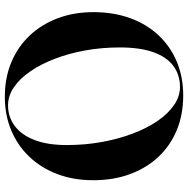

<svg xmlns="http://www.w3.org/2000/svg" viewBox="-12 -738 760 775"><g transform="rotate(-90 367.5 -350.0)"><path d="M365 -710Q441.5 -710 504.2 -683.8Q567 -657.5 612.2 -609.5Q657.5 -561.5 682 -496Q706.5 -430.5 706.5 -352.5Q706.5 -271 682.2 -204.2Q658 -137.5 613 -89.5Q568 -41.5 506.2 -15.8Q444.5 10 370 10Q293 10 230.2 -16Q167.5 -42 122.2 -90.2Q77 -138.5 52.5 -205.2Q28 -272 28 -353Q28 -432.5 52.8 -498Q77.5 -563.5 122.8 -611Q168 -658.5 229.5 -684.2Q291 -710 365 -710ZM564 -245.5Q564 -318 552 -384.8Q540 -451.5 518.2 -508.2Q496.5 -565 467.2 -607.5Q438 -650 403.2 -673.5Q368.5 -697 330.5 -697Q283 -697 246.8 -669.8Q210.5 -642.5 190.2 -589.8Q170 -537 170 -460Q170 -387 182.2 -319.2Q194.5 -251.5 216.2 -194Q238 -136.5 267.2 -93.8Q296.5 -51 331.5 -27Q366.5 -3 404.5 -3Q453.5 -3 489.5 -29.8Q525.5 -56.5 544.8 -110.5Q564 -164.5 564 -245.5Z"/></g></svg>

Font: Fraunces 120pt SemiBold
Style: Regular
Weight: 600
Version: Version 1.000;[b76b70a41]